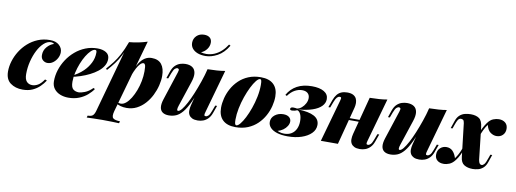

<svg xmlns="http://www.w3.org/2000/svg" viewBox="-75 -1319 5265 1960"><g transform="rotate(10 2558.0 -339.5)"><path d="M382 -513Q345 -513 310 -481.5Q275 -450 248 -397.5Q221 -345 205 -280.5Q189 -216 189 -150Q189 -96 211 -72Q233 -48 269 -48Q298 -48 328 -65Q358 -82 389 -128L409 -120Q388 -87 356.5 -56Q325 -25 281.5 -5.5Q238 14 180 14Q104 14 53 -24Q2 -62 2 -144Q2 -196 18.5 -250.5Q35 -305 66.5 -355.5Q98 -406 143 -446Q188 -486 245 -509.5Q302 -533 369 -533Q431 -533 465 -502Q499 -471 499 -429Q499 -397 483 -367Q467 -337 440.5 -317.5Q414 -298 382 -298Q356 -298 335 -316Q314 -334 314 -368Q314 -417 345 -453Q376 -489 416 -501Q409 -507 401 -510Q393 -513 382 -513Z M646 -210Q678 -225 709 -246Q740 -267 766 -292Q806 -331 831.5 -381Q857 -431 857 -489Q857 -503 853 -508.5Q849 -514 841 -514Q821 -514 797.5 -491.5Q774 -469 751 -431.5Q728 -394 709.5 -347Q691 -300 679.5 -250.5Q668 -201 668 -155Q668 -97 691 -77.5Q714 -58 751 -58Q771 -58 811 -73Q851 -88 891 -128L907 -120Q885 -87 849 -56Q813 -25 764 -5.5Q715 14 654 14Q607 14 567.5 -2Q528 -18 504.5 -49.5Q481 -81 481 -127Q481 -186 499.5 -244Q518 -302 552 -354Q586 -406 633.5 -446.5Q681 -487 739 -510Q797 -533 863 -533Q916 -533 951.5 -511.5Q987 -490 987 -445Q987 -407 967 -373.5Q947 -340 912 -312.5Q877 -285 833 -263Q789 -241 740.5 -225Q692 -209 645 -200Z M1350 -466Q1334 -466 1316.5 -448Q1299 -430 1282 -398Q1265 -366 1250 -325Q1235 -284 1224 -238L1243 -336Q1267 -405 1294 -448.5Q1321 -492 1353 -512.5Q1385 -533 1423 -533Q1493 -533 1526.5 -490.5Q1560 -448 1560 -370Q1560 -323 1547 -270.5Q1534 -218 1509 -167.5Q1484 -117 1447 -76Q1410 -35 1362.5 -10.5Q1315 14 1257 14Q1223 14 1195 6Q1167 -2 1151 -13L1158 -26Q1166 -23 1174 -21Q1182 -19 1192 -19Q1219 -19 1245.5 -41Q1272 -63 1295 -100.5Q1318 -138 1336 -185Q1354 -232 1364 -284Q1374 -336 1374 -385Q1374 -438 1367.5 -452Q1361 -466 1350 -466ZM1167 -652Q1220 -657 1265.5 -666.5Q1311 -676 1354 -690L1141 67Q1125 125 1144 142Q1163 159 1216 160L1210 181Q1184 180 1136.5 178.5Q1089 177 1036 177Q990 177 944 178.5Q898 180 875 181L881 160Q917 160 933 146.5Q949 133 959 98ZM983 -346Q1018 -385 1048.5 -424.5Q1079 -464 1108 -517.5Q1137 -571 1167 -652L1170 -636Q1150 -566 1123 -512.5Q1096 -459 1063.5 -416.5Q1031 -374 994 -333Z M1976 -354Q1937 -237 1903 -164.5Q1869 -92 1836.5 -53.5Q1804 -15 1769.5 -0.5Q1735 14 1695 14Q1655 14 1631 -3Q1607 -20 1602.5 -53.5Q1598 -87 1614 -137L1711 -434Q1721 -463 1713.5 -469.5Q1706 -476 1699 -476Q1690 -476 1676 -465.5Q1662 -455 1646 -413L1625 -357H1606L1631 -430Q1646 -472 1669.5 -494Q1693 -516 1720.5 -524.5Q1748 -533 1774 -533Q1819 -533 1846 -514.5Q1873 -496 1879 -458Q1885 -420 1865 -361L1779 -102Q1761 -48 1781 -48Q1797 -48 1819 -75Q1841 -102 1866 -149Q1891 -196 1916 -256.5Q1941 -317 1964 -383.5Q1987 -450 2004 -516ZM2059 -85Q2052 -62 2053.5 -52.5Q2055 -43 2068 -43Q2083 -43 2096.5 -56.5Q2110 -70 2123 -106L2146 -167H2165L2137 -89Q2124 -52 2101.5 -29Q2079 -6 2051.5 4Q2024 14 1994 14Q1959 14 1937.5 3.5Q1916 -7 1905 -25Q1893 -45 1893.5 -71.5Q1894 -98 1901 -126L2004 -519Q2056 -520 2101 -523Q2146 -526 2185 -533ZM1908 -678Q1919 -674 1933.5 -672Q1948 -670 1964 -670Q2009 -671 2048 -688Q2087 -705 2119.5 -735Q2152 -765 2177 -805L2193 -796Q2146 -717 2082 -682.5Q2018 -648 1959 -648Q1910 -648 1875 -662Q1840 -676 1821 -700.5Q1802 -725 1802 -758Q1802 -801 1832 -830.5Q1862 -860 1911 -860Q1947 -860 1968.5 -842.5Q1990 -825 1990 -791Q1990 -754 1966.5 -722.5Q1943 -691 1908 -678Z M2551 -513Q2534 -513 2511 -484.5Q2488 -456 2464 -408Q2440 -360 2419.5 -301Q2399 -242 2386.5 -180Q2374 -118 2374 -62Q2374 -31 2378.5 -18.5Q2383 -6 2393 -6Q2409 -6 2431.5 -33Q2454 -60 2477.5 -106Q2501 -152 2521.5 -210Q2542 -268 2555 -331.5Q2568 -395 2568 -455Q2568 -493 2563 -503Q2558 -513 2551 -513ZM2208 -156Q2208 -203 2221 -255Q2234 -307 2261 -356.5Q2288 -406 2329.5 -446Q2371 -486 2427.5 -509.5Q2484 -533 2556 -533Q2643 -533 2688.5 -489Q2734 -445 2734 -363Q2734 -316 2721 -264Q2708 -212 2681 -162.5Q2654 -113 2612.5 -73Q2571 -33 2514.5 -9.5Q2458 14 2386 14Q2299 14 2253.5 -30Q2208 -74 2208 -156Z M2888 -7Q2932 -7 2963 -26Q2994 -45 3010.5 -80Q3027 -115 3027 -161Q3027 -204 3013.5 -233Q3000 -262 2978 -266Q2967 -260 2952 -256.5Q2937 -253 2926 -253Q2915 -253 2909 -257Q2903 -261 2905 -270Q2907 -278 2914 -282Q2921 -286 2937 -286Q2949 -286 2958 -284.5Q2967 -283 2973 -282Q2998 -286 3020.5 -305Q3043 -324 3057.5 -351.5Q3072 -379 3072 -407Q3072 -439 3051.5 -457.5Q3031 -476 2993 -476Q2956 -476 2918.5 -456Q2881 -436 2848 -391L2832 -399Q2868 -464 2931.5 -498.5Q2995 -533 3085 -533Q3165 -533 3210.5 -506Q3256 -479 3256 -429Q3256 -388 3224.5 -355.5Q3193 -323 3133 -302.5Q3073 -282 2987 -275Q3097 -272 3152.5 -242Q3208 -212 3208 -153Q3208 -103 3170.5 -65.5Q3133 -28 3070 -7Q3007 14 2928 14Q2863 14 2817 -0.5Q2771 -15 2747 -41Q2723 -67 2723 -100Q2723 -144 2759.5 -172.5Q2796 -201 2847 -201Q2885 -201 2906.5 -184Q2928 -167 2928 -139Q2928 -115 2913 -91Q2898 -67 2873 -49Q2848 -31 2817 -23Q2828 -18 2839.5 -14Q2851 -10 2863.5 -8.5Q2876 -7 2888 -7Z M3416 -279H3686V-259H3416ZM3447 0H3270L3392 -434Q3397 -450 3398 -459Q3399 -468 3395.5 -472Q3392 -476 3383 -476Q3368 -476 3355 -462.5Q3342 -449 3328 -413L3305 -352H3286L3314 -430Q3327 -465 3345.5 -488Q3364 -511 3390.5 -522Q3417 -533 3451 -533Q3490 -533 3513 -520.5Q3536 -508 3546 -487Q3556 -466 3556 -441.5Q3556 -417 3550 -393ZM3740 -85Q3733 -62 3734.5 -52.5Q3736 -43 3749 -43Q3764 -43 3777.5 -56.5Q3791 -70 3804 -106L3827 -167H3846L3818 -89Q3805 -52 3782.5 -29Q3760 -6 3732.5 4Q3705 14 3675 14Q3640 14 3618.5 3.5Q3597 -7 3586 -25Q3574 -45 3574.5 -71.5Q3575 -98 3582 -126L3685 -519Q3737 -520 3782 -523Q3827 -526 3866 -533Z M4273 -354Q4234 -237 4200 -164.5Q4166 -92 4133.5 -53.5Q4101 -15 4066.5 -0.5Q4032 14 3992 14Q3952 14 3928 -3Q3904 -20 3899.5 -53.5Q3895 -87 3911 -137L4008 -434Q4018 -463 4010.5 -469.5Q4003 -476 3996 -476Q3987 -476 3973 -465.5Q3959 -455 3943 -413L3922 -357H3903L3928 -430Q3943 -472 3966.5 -494Q3990 -516 4017.5 -524.5Q4045 -533 4071 -533Q4116 -533 4143 -514.5Q4170 -496 4176 -458Q4182 -420 4162 -361L4076 -102Q4058 -48 4078 -48Q4094 -48 4116 -75Q4138 -102 4163 -149Q4188 -196 4213 -256.5Q4238 -317 4261 -383.5Q4284 -450 4301 -516ZM4356 -85Q4349 -62 4350.5 -52.5Q4352 -43 4365 -43Q4380 -43 4393.5 -56.5Q4407 -70 4420 -106L4443 -167H4462L4434 -89Q4421 -52 4398.5 -29Q4376 -6 4348.5 4Q4321 14 4291 14Q4256 14 4234.5 3.5Q4213 -7 4202 -25Q4190 -45 4190.5 -71.5Q4191 -98 4198 -126L4301 -519Q4353 -520 4398 -523Q4443 -526 4482 -533Z M4895 -88Q4900 -62 4908 -52Q4916 -42 4929 -42Q4942 -42 4955.5 -57.5Q4969 -73 4986 -124L4999 -161H5018L4993 -88Q4979 -44 4954 -22Q4929 0 4900 7Q4871 14 4845 14Q4793 14 4757.5 -7.5Q4722 -29 4716 -88L4676 -431Q4672 -457 4662.5 -463.5Q4653 -470 4640 -470Q4632 -470 4623.5 -465.5Q4615 -461 4606 -445Q4597 -429 4585 -395L4572 -358H4553L4578 -431Q4592 -475 4617 -497Q4642 -519 4672.5 -526Q4703 -533 4731 -533Q4786 -533 4818.5 -510Q4851 -487 4858 -417ZM4920 -456Q4899 -428 4883 -394Q4867 -360 4855.5 -326Q4844 -292 4836 -264Q4836 -264 4826 -264.5Q4816 -265 4816 -265Q4818 -273 4824.5 -295.5Q4831 -318 4842.5 -348.5Q4854 -379 4870.5 -411.5Q4887 -444 4907 -472Q4934 -509 4964.5 -521Q4995 -533 5023 -533Q5064 -533 5090 -511Q5116 -489 5116 -448Q5116 -409 5091 -384Q5066 -359 5026 -359Q4995 -359 4964.5 -380Q4934 -401 4920 -456ZM4649 -63Q4681 -106 4701.5 -159.5Q4722 -213 4733 -255Q4733 -255 4743 -254.5Q4753 -254 4753 -254Q4746 -226 4733 -189Q4720 -152 4702.5 -114.5Q4685 -77 4662 -47Q4634 -11 4603.5 1.5Q4573 14 4545 14Q4502 14 4477.5 -7.5Q4453 -29 4453 -66Q4453 -110 4480.5 -135Q4508 -160 4545 -160Q4585 -160 4610.5 -133.5Q4636 -107 4649 -63Z"/></g></svg>

Font: Playfair Display Black
Style: Italic
Weight: 900
Italic angle: -14°
Designer: Claus Eggers Sørensen
Foundry: Claus Eggers Sørensen
Version: Version 1.203